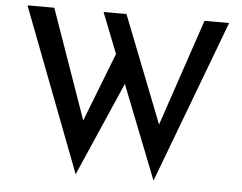

<svg xmlns="http://www.w3.org/2000/svg" viewBox="-53 -786 1116 885"><g transform="rotate(5 505.5 -344.0)"><path d="M39 -722H163L351 -188L333 -195L475 -560L524 -415L328 34ZM391 -722H497L703 -197L682 -201L858 -722H972L688 32Z"/></g></svg>

Font: Josefin Sans Thin Medium
Style: Regular
Weight: 500
Version: Version 2.000